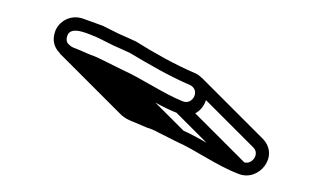

<svg xmlns="http://www.w3.org/2000/svg" viewBox="-20 -701 375 224"><path d="M66.2 -629 80.5 -622.9C84.8 -621.6 89.2 -619.8 95.5 -616.4L115.8 -606.2C137.7 -596.5 162.2 -578.4 187.2 -569C219.2 -555.3 235.5 -603.7 207 -615.9C184.2 -625.6 159.3 -639.6 138.5 -652.7L118.2 -661.8L100 -670.9C91.9 -673.9 85.5 -676.1 77.6 -679C62.1 -684.8 48.4 -675.6 44.4 -664.5C37.3 -644.6 53.6 -633.8 66.2 -629ZM201 -602.1C214.5 -596.4 205 -577.7 193 -582.9C170.8 -591.7 145.9 -609.2 122.2 -619.8L102.5 -629.6C96.6 -632.6 89.8 -635.8 85.5 -637.1L71.8 -643C64.4 -645.7 54.8 -648.9 58.6 -659.5C63.1 -672.1 85.3 -660.4 94 -657.1L111.8 -648.2L131.5 -639.3C153.6 -626.1 177 -612.4 201 -602.1ZM63.7 -630.7 134.4 -560 145 -570.6 74.3 -641.3ZM77.7 -624.7 148.4 -554 159 -564.6 88.3 -635.3ZM93.7 -617.7 164.4 -547 175 -557.6 104.3 -628.3ZM113.7 -607.7 184.4 -537 195 -547.6 124.3 -618.3ZM184.7 -570.7 255.4 -500 266 -510.6 195.3 -581.3ZM257.9 -498.3C281.6 -488.2 306.9 -518.8 286.2 -539.5L215.5 -610.2L204.9 -599.6L275.6 -528.9C283.6 -520.9 273.2 -507.4 263.5 -512.2C241.5 -521.1 216.5 -538.6 192.9 -549.1L173.2 -558.9C167.3 -561.9 160.5 -565.1 156.2 -566.4L142.5 -572.3C138.1 -573.9 133.4 -576.2 130.9 -578.7L60.2 -649.4L49.6 -638.8L120.3 -568.1C125.5 -562.8 131.9 -560.2 136.9 -558.3L151.2 -552.2C155.5 -551 160 -549.1 166.2 -545.7L186.5 -535.5C208.5 -525.8 232.9 -507.7 257.9 -498.3Z"/></svg>

Font: CiSf OpenHand
Style: Gls
Weight: 400
Foundry: Cannot Into Space Fonts
Version: Version 0.7892